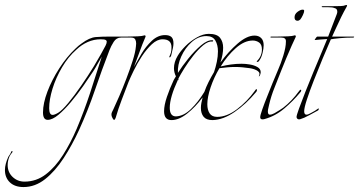

<svg xmlns="http://www.w3.org/2000/svg" viewBox="-177 -473 1453 777"><path d="M-82 284Q-117 284 -137 265Q-157 246 -157 215Q-157 203 -153.5 189.5Q-150 176 -143 161Q-141 158 -137 152Q-133 146 -132 142Q-130 137 -127.5 138.5Q-125 140 -127 143Q-136 154 -139 161Q-146 178 -146 195Q-146 224 -126 243Q-106 262 -78 262Q-30 262 8.5 232.5Q47 203 78 154Q109 105 133 49Q163 -22 187.5 -96.5Q212 -171 235 -244Q231 -238 219.5 -217Q208 -196 200 -184Q183 -158 159.5 -124.5Q136 -91 110 -60Q84 -29 59.5 -8.5Q35 12 16 12Q-3 12 -3 -18Q-3 -55 15 -102.5Q33 -150 63 -196.5Q93 -243 128 -276Q134 -282 140.5 -287.5Q147 -293 153 -297Q185 -321 210.5 -323Q236 -325 270 -325H314Q317 -325 316 -323Q315 -321 313 -321Q294 -321 283 -303.5Q272 -286 266 -270Q235 -190 207 -108Q179 -26 143 53Q115 114 80.5 167Q46 220 5.5 252Q-35 284 -82 284ZM36 -8Q44 -8 59 -17Q74 -26 99 -56Q124 -86 151.5 -126Q179 -166 203 -205Q234 -257 250 -288Q255 -298 255 -304Q255 -309 250 -311.5Q245 -314 230 -314Q203 -314 178 -303Q153 -292 132 -272Q99 -243 74 -200.5Q49 -158 35.5 -114Q22 -70 22 -35Q22 -8 36 -8Z M285 12Q282 12 279.5 7Q277 2 276 0Q275 -2 274.5 -5Q274 -8 274 -10Q274 -15 276.5 -20Q279 -25 281 -29Q291 -50 305.5 -83.5Q320 -117 334.5 -155Q349 -193 360 -227.5Q371 -262 373 -285Q373 -288 373.5 -291Q374 -294 374 -297Q374 -307 370 -314Q366 -321 353 -321H312Q309 -321 310 -323Q311 -325 312 -325Q320 -325 340.5 -325Q361 -325 380 -326Q399 -327 404 -329Q405 -329 405.5 -329.5Q406 -330 407 -330Q415 -330 411 -322L399 -293L365 -202Q377 -224 395 -254.5Q413 -285 437.5 -308Q462 -331 491 -331Q508 -331 516.5 -323.5Q525 -316 525 -297Q525 -290 523 -280Q521 -270 518 -258Q517 -255 516.5 -251.5Q516 -248 514 -245Q513 -241 510 -241Q507 -241 508 -243Q513 -254 515 -261Q517 -268 517 -282Q517 -314 481 -314Q459 -314 437.5 -294Q416 -274 397 -245Q378 -216 364 -187Q350 -158 343 -141Q329 -104 315.5 -69Q302 -34 291 4Q288 12 285 12Z M517 13Q487 13 487 -23Q487 -47 498.5 -81Q510 -115 526 -149Q528 -152 530 -156Q532 -160 535 -164Q527 -180 527 -197Q527 -222 542 -247Q553 -266 573.5 -286.5Q594 -307 619.5 -321.5Q645 -336 668 -336Q701 -336 713.5 -320Q726 -304 726 -280Q726 -253 715 -220Q747 -264 784.5 -296.5Q822 -329 853 -329Q870 -329 880 -319Q890 -309 890 -290Q890 -277 885.5 -258.5Q881 -240 873 -229Q869 -222 864.5 -222.5Q860 -223 863 -226Q883 -246 883 -273Q883 -293 871.5 -301Q860 -309 846 -309Q812 -309 777.5 -278.5Q743 -248 716 -204Q736 -209 757.5 -212Q779 -215 801 -215Q817 -215 834.5 -212Q852 -209 865 -201.5Q878 -194 878 -181Q878 -177 876 -171Q874 -165 871.5 -164Q869 -163 871 -166Q876 -176 869.5 -182.5Q863 -189 852.5 -192.5Q842 -196 834 -197Q820 -199 805 -200.5Q790 -202 774 -202Q758 -202 742.5 -200.5Q727 -199 711 -197Q689 -160 675.5 -120Q662 -80 662 -51Q662 -28 671.5 -14Q681 0 702 0Q741 0 782 -31Q823 -62 854 -105Q858 -112 861 -112Q863 -112 863 -109Q863 -104 859 -100Q819 -52 772.5 -20Q726 12 683 13Q658 13 647 -0.5Q636 -14 636 -36Q636 -46 638 -56.5Q640 -67 643 -79Q614 -40 580.5 -13.5Q547 13 517 13ZM535 -2Q566 -3 595.5 -31.5Q625 -60 650 -101Q657 -121 667 -141Q677 -161 689 -181Q696 -201 700.5 -223Q705 -245 705 -265Q705 -291 694.5 -309Q684 -327 658 -327Q626 -327 599 -303Q572 -279 556.5 -244.5Q541 -210 543 -178Q560 -205 585 -236Q610 -267 636.5 -289.5Q663 -312 684 -310Q686 -310 685.5 -307.5Q685 -305 683 -305Q666 -307 645.5 -290Q625 -273 605 -247.5Q585 -222 569 -196.5Q553 -171 545 -155Q546 -145 543 -150Q510 -79 510 -37Q510 -2 535 -2Z M1027 -389Q1015 -389 1015 -403Q1015 -416 1027 -425Q1039 -434 1048 -434Q1054 -434 1054 -429Q1054 -423 1048.5 -411.5Q1043 -400 1038 -394Q1033 -389 1027 -389ZM885 10Q876 10 876 1Q876 -6 884.5 -30.5Q893 -55 906 -87Q915 -110 926 -137Q937 -164 949 -192Q959 -214 969.5 -248Q980 -282 980 -304V-307Q980 -321 961 -321H920Q917 -321 917.5 -323Q918 -325 920 -325Q928 -325 948.5 -325Q969 -325 988 -326Q1007 -327 1012 -329Q1013 -329 1013.5 -329.5Q1014 -330 1015 -330Q1023 -330 1019 -322Q1014 -312 1003.5 -288.5Q993 -265 981.5 -237.5Q970 -210 961 -187Q948 -153 934 -118.5Q920 -84 912 -49Q911 -43 909 -35.5Q907 -28 907 -22Q907 -9 915 -9Q923 -9 934 -15Q945 -21 955.5 -28Q966 -35 969 -37Q1004 -64 1033 -104Q1037 -110 1040 -110Q1042 -110 1042 -107Q1042 -103 1038 -99Q1010 -65 973.5 -34Q937 -3 893 9Q890 10 885 10Z M1033 10Q1025 10 1023 1Q1023 -6 1033 -33.5Q1043 -61 1058.5 -100.5Q1074 -140 1091.5 -182Q1109 -224 1124 -259.5Q1139 -295 1147 -315Q1133 -314 1119 -313Q1105 -312 1097 -311Q1095 -310 1100 -317.5Q1105 -325 1107 -325H1151L1186 -416Q1188 -422 1188 -425Q1188 -436 1180.5 -439Q1173 -442 1167 -443Q1157 -444 1148 -444Q1139 -444 1128 -444Q1124 -444 1125 -446Q1126 -448 1129 -448H1172Q1189 -448 1202 -448.5Q1215 -449 1221 -452Q1231 -455 1226 -446Q1214 -425 1204 -404.5Q1194 -384 1184 -362L1167 -325H1254Q1257 -325 1256 -323Q1255 -321 1253 -321Q1223 -321 1197.5 -318.5Q1172 -316 1162 -314Q1147 -280 1128.5 -235.5Q1110 -191 1093 -147.5Q1076 -104 1065 -70.5Q1054 -37 1054 -23Q1054 -9 1063 -9Q1068 -9 1073 -11.5Q1078 -14 1082 -16Q1090 -20 1098 -25Q1106 -30 1111 -34H1112Q1113 -34 1113 -33.5Q1113 -33 1113 -33Q1113 -27 1108 -25Q1095 -18 1074 -6.5Q1053 5 1039 9Q1037 10 1033 10Z"/></svg>

Font: Explora
Style: Regular
Weight: 400
Designer: Robert E. Leuschke
Foundry: Robert E. Leuschke
Version: Version 1.010